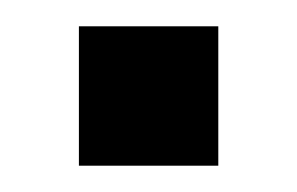

<svg xmlns="http://www.w3.org/2000/svg" viewBox="-20 -126 226 146"><path d="M146 -106V0H40V-106Z"/></svg>

Font: Bebas Neue
Style: Regular
Weight: 400
Designer: Ryoichi Tsunekawa
Foundry: Ryoichi Tsunekawa
Version: Version 1.300